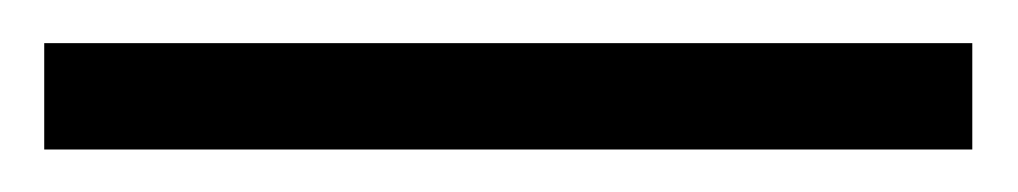

<svg xmlns="http://www.w3.org/2000/svg" viewBox="-20 -20 472 89"><path d="M430.7 49.3H0.5V0H430.7Z"/></svg>

Font: Roboto-Light
Style: Regular
Weight: 300
Designer: Google
Version: Version 2.137; 2017